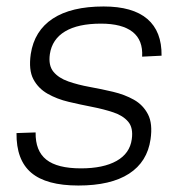

<svg xmlns="http://www.w3.org/2000/svg" viewBox="-20 -567 551 593"><path d="M222 6Q123 6 76.5 -33.5Q30 -73 31 -156L90 -158Q89 -101 123 -74Q157 -47 230 -47Q299 -47 340 -70Q381 -93 387 -137Q392 -172 376 -191Q360 -210 330 -220Q300 -230 264 -237Q228 -244 192 -252.5Q156 -261 127 -277.5Q98 -294 83 -322.5Q68 -351 75 -400Q86 -472 143 -509.5Q200 -547 300 -547Q390 -547 435 -508.5Q480 -470 479 -395L419 -392Q422 -443 389.5 -468.5Q357 -494 292 -494Q221 -494 181 -470Q141 -446 134 -400Q129 -365 145 -345.5Q161 -326 191 -315.5Q221 -305 257 -298.5Q293 -292 329 -283.5Q365 -275 393.5 -259Q422 -243 437 -214Q452 -185 445 -137Q435 -67 378.5 -30.5Q322 6 222 6Z"/></svg>

Font: Pathway Extreme 8pt Thin 12pt Thin
Style: Italic
Weight: 250
Italic angle: -8°
Version: Version 1.001;gftools[0.9.26]